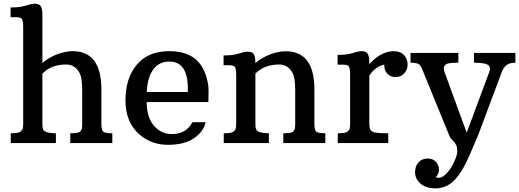

<svg xmlns="http://www.w3.org/2000/svg" viewBox="-20 -786 2852 1055"><path d="M342.8 -431.6Q262.7 -431.6 212.9 -381.8V-105Q212.9 -74.7 222.7 -66.9Q239.7 -53.7 287.1 -53.7V0H39.1V-53.7Q81.1 -53.7 91.8 -62.3Q102.5 -70.8 105 -80.6Q107.4 -90.3 107.4 -105V-634.8Q107.4 -669.9 101.3 -680.7Q95.2 -691.4 67.9 -691.4H38.1V-745.1Q84 -745.1 110.1 -752.2Q136.2 -759.3 147.2 -762.5Q158.2 -765.6 170.9 -765.6Q196.8 -765.6 204.8 -750.7Q212.9 -735.8 212.9 -703.1V-439.5Q263.2 -483.4 334 -499.5Q356.9 -504.9 378.9 -504.9Q537.1 -504.9 537.1 -294.9V-106Q537.1 -73.7 546.4 -63.7Q555.7 -53.7 597.2 -53.7V0H366.2V-53.7Q410.6 -53.7 419.7 -62.7Q428.7 -71.8 430.2 -81.5Q431.6 -91.3 431.6 -106V-288.6Q431.6 -356.4 418.9 -381.8Q394 -431.6 342.8 -431.6Z M1125 -225.1H786.1Q786.1 -141.1 825.9 -95.2Q865.7 -49.3 924.3 -49.3Q1002.9 -49.3 1037.1 -114.3L1109.9 -114.7Q1098.6 -62.5 1045.7 -26.4Q992.7 9.8 902.8 9.8Q813 9.8 747.6 -45.9Q669.4 -112.8 669.4 -234.4Q669.4 -356 731.7 -430.4Q793.9 -504.9 910.2 -504.9Q1063 -504.9 1107.9 -381.8Q1126 -332.5 1126 -288.6Q1126 -244.6 1125 -225.1ZM1012.2 -298.3Q1012.2 -447.8 910.6 -447.8Q853.5 -447.8 821.5 -403.3Q789.6 -358.9 786.6 -280.3H1011.7Q1012.2 -289.6 1012.2 -298.3Z M1513.2 -431.6Q1433.1 -431.6 1383.3 -381.8V-105Q1383.3 -74.7 1393.1 -66.9Q1410.2 -53.7 1457.5 -53.7V0H1209.5V-53.7Q1251.5 -53.7 1262.2 -62.3Q1272.9 -70.8 1275.4 -80.6Q1277.8 -90.3 1277.8 -105V-371.1Q1277.8 -406.2 1271.7 -417Q1265.6 -427.7 1238.3 -427.7H1208.5V-481.4Q1254.4 -481.4 1280.5 -488.5Q1306.6 -495.6 1317.6 -498.8Q1328.6 -502 1341.3 -502Q1367.2 -502 1375.2 -487.1Q1383.3 -472.2 1383.3 -439.5Q1435.5 -483.4 1504.4 -499Q1527.3 -504.4 1549.3 -504.4Q1707.5 -504.4 1707.5 -294.9V-106Q1707.5 -73.7 1716.8 -63.7Q1726.1 -53.7 1767.6 -53.7V0H1536.6V-53.7Q1581.1 -53.7 1590.1 -62.7Q1599.1 -71.8 1600.6 -81.5Q1602.1 -91.3 1602.1 -106V-288.6Q1602.1 -356.4 1589.4 -381.8Q1564.5 -431.6 1513.2 -431.6Z M1835.9 -53.7Q1877.9 -53.7 1888.7 -62.3Q1899.4 -70.8 1901.6 -80.6Q1903.8 -90.3 1903.8 -105V-374Q1903.8 -409.2 1897.7 -419.9Q1891.6 -430.7 1864.7 -430.7H1835V-484.4Q1881.3 -484.4 1907 -491.5Q1932.6 -498.5 1943.6 -501.7Q1954.6 -504.9 1967.3 -504.9Q1992.2 -504.9 2000.7 -490.2Q2009.3 -475.6 2009.3 -442.4V-432.6Q2051.3 -481.9 2104.5 -499Q2123.5 -504.9 2142.6 -504.9Q2179.2 -504.9 2199.5 -483.9Q2219.7 -462.9 2219.7 -432.1Q2219.7 -401.4 2200.2 -381.8Q2180.7 -362.3 2152.8 -362.3Q2125.5 -362.3 2107.7 -381.8Q2089.8 -401.4 2091.8 -430.7Q2071.8 -427.7 2049.1 -412.4Q2026.4 -397 2009.3 -370.6V-109.4Q2009.3 -90.8 2012.5 -79.8Q2015.6 -68.8 2029.5 -61.3Q2043.5 -53.7 2113.3 -53.7V0H1835.9Z M2374 188.5Q2386.7 190.9 2395.3 190.7Q2403.8 190.4 2415.8 182.4Q2427.7 174.3 2439 161.1Q2460.9 136.2 2476.8 100.6Q2492.7 64.9 2492.7 44.4Q2492.7 23.9 2487.5 13.2Q2482.4 2.4 2475.6 -5.6Q2468.8 -13.7 2460.9 -21.5Q2453.1 -29.3 2448.2 -42.5L2306.6 -389.2Q2296.4 -419.4 2285.2 -430.4Q2273.9 -441.4 2235.8 -441.4V-495.1H2498.5V-441.4Q2442.4 -441.4 2430.7 -432.4Q2418.9 -423.3 2418.5 -413.6Q2418 -403.8 2422.9 -389.2L2544.4 -57.1L2668 -389.2Q2679.2 -417.5 2661.1 -429.4Q2643.1 -441.4 2584.5 -441.4V-495.1H2812V-441.4Q2779.8 -441.4 2763.4 -428.5Q2747.1 -415.5 2736.8 -389.2L2606 -40Q2588.9 -1.5 2573.7 35.2Q2558.6 71.8 2543 104Q2508.3 175.8 2467.8 212.4Q2427.2 249 2373.3 249Q2319.3 249 2290 222.4Q2260.7 195.8 2260.7 160.9Q2260.7 126 2280.3 105.5Q2299.8 85 2329.1 85Q2371.1 85 2387.2 122.1Q2392.1 133.3 2392.1 146Q2392.1 170.4 2374 188.5Z"/></svg>

Font: Arbutus Slab
Style: Regular
Weight: 400
Designer: Karolina Lach
Foundry: Karolina Lach
Version: Version 1.001; ttfautohint (v0.92) -l 10 -r 16 -G 200 -x 7 -